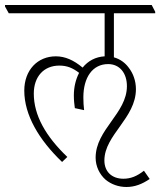

<svg xmlns="http://www.w3.org/2000/svg" viewBox="-44 -642 640 767"><path d="M204 5 225 -15C138 -98 91 -182 91 -268C91 -336 131 -380 193 -380C223 -380 246 -371 272 -351C259 -326 251 -295 251 -261C251 -240 253 -225 255 -210L292 -202C290 -218 289 -235 289 -253C289 -333 326 -386 388 -386C434 -386 463 -350 463 -298C463 -189 338 -125 338 -12C338 23 354 55 378 76C400 94 429 105 461 105C494 105 523 94 554 73L531 40C503 62 478 72 449 72C403 72 373 44 373 -1C373 -103 499 -170 499 -286C499 -319 488 -349 470 -372C456 -391 436 -406 411 -413V-589H576V-595L562 -622H-24V-616L-9 -589H374V-417C338 -415 308 -399 286 -372C250 -402 216 -417 179 -417C106 -417 53 -362 53 -280C53 -183 111 -84 204 5Z"/></svg>

Font: Noto Serif Devanagari Condensed ExtraLight
Style: Regular
Weight: 200
Width: 3
Designer: Universal Thirst, Indian Type Foundry and the Monotype Design Team
Foundry: Monotype Imaging Inc.
Version: Version 2.004